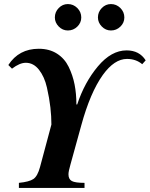

<svg xmlns="http://www.w3.org/2000/svg" viewBox="-20 -925 737 945"><path d="M592 -839Q592 -813 572.5 -794Q553 -775 526 -775Q500 -775 481 -794.5Q462 -814 462 -839Q462 -866 481 -885.5Q500 -905 526 -905Q553 -905 572.5 -885.5Q592 -866 592 -839ZM380 -839Q380 -813 360.5 -794Q341 -775 314 -775Q288 -775 269 -794.5Q250 -814 250 -839Q250 -866 269 -885.5Q288 -905 314 -905Q341 -905 360.5 -885.5Q380 -866 380 -839ZM697 -628 680 -609Q649 -635 605 -635Q543 -635 486 -556Q424 -469 380 -308L327 -116Q317 -82 317 -67Q317 -43 333.5 -34Q350 -25 396 -25V0H73V-25Q124 -30 144.5 -44Q165 -58 177 -103L233 -312Q233 -352 228 -396.5Q223 -441 211 -494Q199 -547 172 -581.5Q145 -616 107 -616Q77 -616 39 -587L21 -605Q73 -685 171 -685Q223 -685 260.5 -661Q298 -637 318 -596Q338 -555 347 -509.5Q356 -464 356 -411H360Q396 -520 462 -598.5Q528 -677 603 -677Q666 -677 697 -628Z"/></svg>

Font: STIX MathJax Alphabets
Style: Bold Italic
Weight: 700
Italic angle: -16.33°
Designer: MicroPress Inc., with final additions and corrections provided by Coen Hoffman, Elsevier (retired)
Version: Version 1.1.1